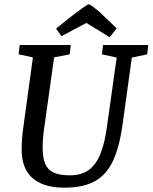

<svg xmlns="http://www.w3.org/2000/svg" viewBox="-20 -856 705 887"><path d="M277 11Q224 11 186 -2Q148 -15 124.5 -38.5Q101 -62 90.5 -94Q80 -126 80 -165Q80 -216 89 -277L132 -591L66 -605L71 -648H307L302 -605L230 -591L186 -277Q181 -246 179 -220Q177 -194 177 -175Q177 -132 187 -103.5Q197 -75 224.5 -60.5Q252 -46 302 -46Q357 -46 391 -71.5Q425 -97 445 -148Q465 -199 475 -277L519 -590L451 -605L456 -648H665L660 -605L589 -590L546 -279Q532 -179 503 -115Q474 -51 420.5 -20Q367 11 277 11ZM487 -684 379 -750 264 -689 239 -724 318 -787Q344 -806 358 -816.5Q372 -827 379.5 -831.5Q387 -836 390 -836Q395 -836 407 -827Q419 -818 432 -807.5Q445 -797 452 -789L519 -725Z"/></svg>

Font: Faustina Light Medium
Style: Italic
Weight: 500
Italic angle: -8°
Version: Version 1.200